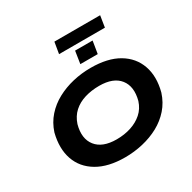

<svg xmlns="http://www.w3.org/2000/svg" viewBox="-218 -1245 1470 1472"><g transform="rotate(-30 517.0 -509.0)"><path d="M478 11Q329 11 233.5 -45.5Q138 -102 104 -200.5Q70 -299 102 -426Q126 -500 174.5 -554.5Q223 -609 289 -644.5Q355 -680 431.5 -698Q508 -716 589 -716Q740 -716 834.5 -660Q929 -604 963.5 -505.5Q998 -407 965 -281Q941 -206 892.5 -151Q844 -96 778.5 -60.5Q713 -25 635.5 -7Q558 11 478 11ZM490 -141Q559 -141 617.5 -160Q676 -179 718.5 -216.5Q761 -254 780 -313Q810 -427 756 -495.5Q702 -564 577 -564Q508 -564 449 -546Q390 -528 348.5 -490.5Q307 -453 287 -393Q256 -279 310.5 -210Q365 -141 490 -141ZM433 -928 450 -1029H855L839 -928ZM536 -780 553 -890H708L690 -780Z"/></g></svg>

Font: Nunito Sans 7pt Expanded ExtraBold
Style: Italic
Weight: 800
Width: 7
Italic angle: -9°
Designer: Vernon Adams
Foundry: Vernon Adams
Version: Version 3.101;gftools[0.9.27]